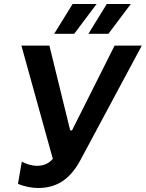

<svg xmlns="http://www.w3.org/2000/svg" viewBox="-20 -928 729 960"><path d="M170 12C266 12 332 -33 384 -131L689 -700H553L340 -276H331L227 -700H87L244 -134C224 -109 195 -99 166 -99C137 -99 108 -109 89 -120L70 -9C98 4 139 12 170 12ZM351 -759 463 -908H343L251 -759ZM522 -759 634 -908H514L422 -759Z"/></svg>

Font: Fixel Display 20240404 SemiBold
Style: Italic
Weight: 600
Italic angle: -10°
Designer: AlfaBravo + MacPaw
Foundry: Kyrylo Tkachov, Marchela Mozhyna, Serhii Makarenko, Maria Weinstein, Zakhar Kryvoshyya
Version: Version 1.211;Glyphs 3.2 (3225)